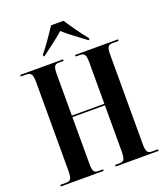

<svg xmlns="http://www.w3.org/2000/svg" viewBox="-165 -1043 999 1155"><g transform="rotate(-20 335.0 -465.5)"><path d="M192 -781V-771H200C239 -801 297 -842 339 -880C381 -842 440 -801 479 -771H487V-781C455 -819 408 -886 379 -931H299C270 -886 224 -819 192 -781ZM23 0H297V-10H267C238 -10 231 -23 231 -73V-368H439V-77C439 -23 432 -10 401 -10H374V0H649V-10H611C581 -10 573 -23 573 -74V-640C573 -691 581 -704 611 -704H649V-714H374V-704H400C432 -704 439 -691 439 -640V-378H231V-642C231 -691 238 -704 267 -704H297V-714H23V-704H54C89 -704 98 -691 98 -639V-73C98 -23 90 -10 60 -10H23Z"/></g></svg>

Font: Noto Serif Display ExtraCondensed
Style: Bold
Weight: 700
Width: 2
Designer: Monotype Design Team
Foundry: Monotype Imaging Inc.
Version: Version 2.009